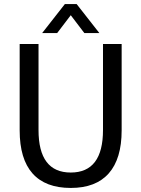

<svg xmlns="http://www.w3.org/2000/svg" viewBox="-20 -917 697 947"><path d="M77 0ZM77 -274V-700H170V-276Q170 -66 329 -66Q488 -66 488 -276V-700H580V-274Q580 -134 516.5 -62Q453 10 329 10Q204 10 140.5 -61.5Q77 -133 77 -274ZM300 -897H358L470 -754H396L329 -842L262 -754H188Z"/></svg>

Font: Sarabun
Style: Regular
Weight: 400
Designer: Suppakit Chalermlarp | Katatrad Co.,Ltd.
Foundry: Cadson Demak Co.,Ltd.
Version: Version 1.000; ttfautohint (v1.6)